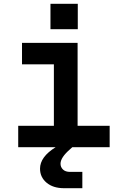

<svg xmlns="http://www.w3.org/2000/svg" viewBox="-20 -776 640 1012"><path d="M246 -756H390V-622H246ZM76 0V-113H264V-437H96V-550H389V-113H558V0H361L350 10Q299 54 299 87Q299 105 312 117.5Q325 130 349 130H414V216H318Q260 216 225.5 187Q191 158 191 113Q191 51 273 0Z"/></svg>

Font: Tiny
Style: Bold
Weight: 700
Monospace: yes
Designer: Philipp Nurullin, Konstantin Bulenkov
Foundry: JetBrains
Version: Version 2.251; ttfautohint (v1.8.4.7-5d5b)